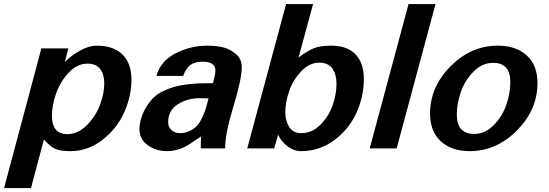

<svg xmlns="http://www.w3.org/2000/svg" viewBox="-78 -742 2743 960"><path d="M579.1 -343.8C579.1 -398.4 564.1 -440.4 534.2 -469.7C504.2 -499 461.6 -513.7 406.2 -513.7C380.2 -513.7 352.4 -505.5 322.8 -489.3C293.1 -473 267.6 -453.8 246.1 -431.6L263.7 -500H128.9L-57.6 198.2H77.1L141.6 -44.9C162.4 -20.8 181.3 -5 198.2 2.4C215.2 9.9 240.6 13.7 274.4 13.7C331.7 13.7 384.3 -4.6 432.1 -41C480 -77.5 516.4 -122.9 541.5 -177.2C566.6 -231.6 579.1 -287.1 579.1 -343.8ZM443.4 -326.2C443.4 -292.3 436.2 -256.2 421.9 -217.8C407.6 -179.4 385.6 -145.3 356 -115.7C326.3 -86.1 293.9 -71.3 258.8 -71.3C207.4 -71.3 181.6 -102.2 181.6 -164.1C181.6 -197.3 188.3 -233.4 201.7 -272.5C215 -311.5 235.8 -346.5 264.2 -377.4C292.5 -408.4 324.2 -423.8 359.4 -423.8C388 -423.8 409.2 -414.9 422.9 -397C436.5 -379.1 443.4 -355.5 443.4 -326.2Z M1130.9 -407.2C1130.9 -433.9 1120.8 -455.7 1100.6 -472.7C1080.4 -489.6 1058.6 -500.7 1035.2 -505.9C1011.7 -511.1 986.7 -513.7 960 -513.7C902.7 -513.7 849.1 -500.8 799.3 -475.1C749.5 -449.4 717.8 -411.8 704.1 -362.3H837.9C846.4 -387 858.1 -405.1 873 -416.5C888 -427.9 908.9 -433.6 935.5 -433.6C977.9 -433.6 999 -418.6 999 -388.7C999 -375 994.8 -354.2 986.3 -326.2C960.3 -326.2 938.2 -325.8 919.9 -325.2C901.7 -324.5 880.5 -322.8 856.4 -319.8C832.4 -316.9 811.7 -313 794.4 -308.1C777.2 -303.2 758.8 -296.2 739.3 -287.1C719.7 -278 703.3 -266.9 689.9 -253.9C676.6 -240.9 664.1 -224.8 652.3 -205.6C640.6 -186.4 631.5 -164.4 625 -139.6C621.1 -126 619.1 -112 619.1 -97.7C619.1 -63.2 633 -36 660.6 -16.1C688.3 3.7 720.1 13.7 755.9 13.7C778.6 13.7 800.1 10.1 820.3 2.9C840.5 -4.2 858.2 -13.2 873.5 -23.9L926.8 -59.6L925.8 0H1047.9C1047.2 -47.5 1060.9 -117.2 1088.9 -209C1116.9 -300.8 1130.9 -366.9 1130.9 -407.2ZM964.8 -250C959.6 -229.8 955.2 -213.7 951.7 -201.7C948.1 -189.6 942.2 -174.6 934.1 -156.7C925.9 -138.8 917.3 -124.8 908.2 -114.7C899.1 -104.7 887 -95.7 872.1 -87.9C857.1 -80.1 840.5 -76.2 822.3 -76.2C805.3 -76.2 791.2 -81.2 779.8 -91.3C768.4 -101.4 762.7 -114.6 762.7 -130.9C762.7 -169.9 778.6 -199.7 810.5 -220.2C842.4 -240.7 878.6 -251 918.9 -251C939.8 -251 955.1 -250.7 964.8 -250Z M1741.2 -347.7C1741.2 -401 1727.2 -442.1 1699.2 -470.7C1671.2 -499.3 1630.9 -513.7 1578.1 -513.7C1542.3 -513.7 1514 -509.6 1493.2 -501.5C1472.3 -493.3 1446.3 -477.9 1415 -455.1L1487.3 -721.7H1352.5L1158.2 0H1293L1312.5 -68.4C1322.9 -45.6 1338.7 -26.2 1359.9 -10.3C1381 5.7 1403.6 13.7 1427.7 13.7C1488.3 13.7 1543.1 -4.4 1592.3 -40.5C1641.4 -76.7 1678.5 -122.1 1703.6 -176.8C1728.7 -231.4 1741.2 -288.4 1741.2 -347.7ZM1604.5 -323.2C1604.5 -288.7 1598.1 -253.1 1585.4 -216.3C1572.8 -179.5 1552.4 -147 1524.4 -118.7C1496.4 -90.3 1464.5 -76.2 1428.7 -76.2C1401.4 -76.2 1381.2 -86.4 1368.2 -106.9C1355.1 -127.4 1348.6 -152.3 1348.6 -181.6C1348.6 -214.2 1355 -249 1367.7 -286.1C1380.4 -323.2 1400.4 -356.3 1427.7 -385.3C1455.1 -414.2 1485.4 -428.7 1518.6 -428.7C1548.5 -428.7 1570.3 -418.8 1584 -398.9C1597.7 -379.1 1604.5 -353.8 1604.5 -323.2Z M2099.6 -721.7H1964.8L1770.5 0H1905.3Z M2609.4 -327.1C2609.4 -386.4 2591.5 -432.3 2555.7 -464.8C2519.9 -497.4 2471.7 -513.7 2411.1 -513.7C2321.9 -513.7 2243.2 -479.3 2174.8 -410.6C2106.4 -342 2072.3 -263 2072.3 -173.8C2072.3 -114.6 2090.2 -68.5 2126 -35.6C2161.8 -2.8 2210 13.7 2270.5 13.7C2359.7 13.7 2438.5 -20.8 2506.8 -89.8C2575.2 -158.9 2609.4 -238 2609.4 -327.1ZM2473.6 -332C2473.6 -296.2 2467.3 -259.1 2454.6 -220.7C2441.9 -182.3 2421.1 -147.9 2392.1 -117.7C2363.1 -87.4 2330.1 -72.3 2293 -72.3C2235 -72.3 2206.1 -104.5 2206.1 -168.9C2206.1 -204.8 2212.6 -241.9 2225.6 -280.3C2238.6 -318.7 2259.6 -352.9 2288.6 -382.8C2317.5 -412.8 2350.6 -427.7 2387.7 -427.7C2445 -427.7 2473.6 -395.8 2473.6 -332Z"/></svg>

Font: FreeUniversal
Style: BoldItalic
Weight: 700
Italic angle: -11°
Version: Version 1.001